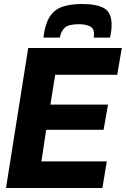

<svg xmlns="http://www.w3.org/2000/svg" viewBox="-20 -940 629 960"><path d="M10 0 121 -700H589L566 -566H256L232 -417H520L498 -291H211L187 -133H514L492 0ZM390 -920Q463 -920 500.5 -899Q538 -878 538 -815Q538 -786 530 -752H448Q450 -759 450 -764Q450 -769 450 -773Q450 -799 428 -809Q406 -819 375 -819Q322 -819 303.5 -801Q285 -783 279 -752H197Q205 -818 227.5 -854.5Q250 -891 290 -905.5Q330 -920 390 -920Z"/></svg>

Font: Georama
Style: Bold Italic
Weight: 700
Italic angle: -9°
Designer: Jean-Baptiste Levee
Foundry: Production Type
Version: Version 1.000